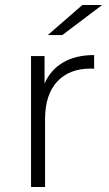

<svg xmlns="http://www.w3.org/2000/svg" viewBox="-20 -747 436 767"><path d="M160 0H104V-523H158V-413Q182 -468 232 -497.5Q282 -527 356 -527V-472Q351 -473 342 -473Q256 -473 208 -420.5Q160 -368 160 -271ZM171 -607 309 -727H388L229 -607Z"/></svg>

Font: Montserrat-Alt1 Light
Style: Regular
Weight: 300
Designer: Differentunic
Foundry: Differentunic
Version: Version 7.222